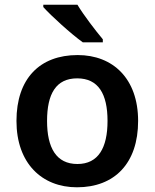

<svg xmlns="http://www.w3.org/2000/svg" viewBox="-20 -786 657 816"><path d="M309 -766H164V-756C197 -719 283 -641 332 -606H417V-619C386 -656 336 -721 309 -766ZM567 -272C567 -452 460 -552 310 -552C149 -552 50 -452 50 -272C50 -92 158 10 307 10C467 10 567 -92 567 -272ZM180 -272C180 -387 218 -453 308 -453C398 -453 437 -387 437 -272C437 -158 398 -89 309 -89C219 -89 180 -158 180 -272Z"/></svg>

Font: Noto Sans Myanmar UI SemiBold
Style: Regular
Weight: 600
Designer: Monotype Design Team
Foundry: Monotype Imaging Inc.
Version: Version 2.103